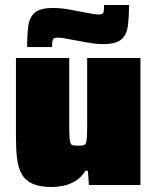

<svg xmlns="http://www.w3.org/2000/svg" viewBox="-20 -743 628 771"><path d="M189 8Q140 8 111 -5Q82 -18 67.5 -43.5Q53 -69 48.5 -106Q44 -143 44 -191V-510H258V-241Q258 -210 259 -193Q260 -176 263 -168.5Q266 -161 273.5 -159.5Q281 -158 293 -158Q307 -158 314.5 -159.5Q322 -161 325 -168.5Q328 -176 329 -193Q330 -210 330 -241V-510H544V0H337L333 -57H323Q306 -30 282.5 -16Q259 -2 234.5 3Q210 8 189 8ZM89 -554Q89 -603 93.5 -638Q98 -673 119.5 -692Q141 -711 193 -711Q223 -711 254 -705.5Q285 -700 310 -695Q331 -691 348 -688Q365 -685 376 -685Q393 -685 395.5 -693.5Q398 -702 398 -723H498Q498 -675 493.5 -639.5Q489 -604 467.5 -585Q446 -566 394 -566Q364 -566 333.5 -572Q303 -578 277 -582Q256 -586 239 -589Q222 -592 211 -592Q195 -592 192 -583Q189 -574 189 -554Z"/></svg>

Font: Saira Thin Black
Style: Regular
Weight: 900
Version: Version 1.101